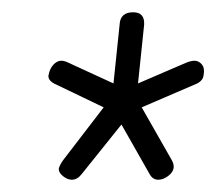

<svg xmlns="http://www.w3.org/2000/svg" viewBox="-20 -729 353 313"><path d="M97 -436Q90 -436 82.5 -442Q75 -448 76 -455Q78 -461 83 -468L149 -554L72 -591Q58 -597 59 -606Q61 -617 67 -623.5Q73 -630 80 -630Q85 -630 91 -627L165 -593L175 -689Q176 -709 197 -709Q216 -709 215 -689L205 -593L284 -627Q292 -630 297 -630Q304 -630 309 -624Q314 -618 312 -607Q311 -596 297 -591L211 -554L260 -468Q264 -461 263 -455Q262 -448 254 -442Q246 -436 238 -436Q229 -436 224 -445L178 -526L113 -445Q106 -436 97 -436Z"/></svg>

Font: Asap Condensed Condensed ExtraLight
Style: Italic
Weight: 200
Width: 3
Italic angle: -6°
Designer: Pablo Cosgaya
Foundry: Omnibus-Type
Version: Version 3.001; ttfautohint (v1.8.4.7-5d5b)